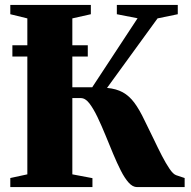

<svg xmlns="http://www.w3.org/2000/svg" viewBox="-20 -763 780 783"><path d="M22 0V-37L91.5 -52V-688L22 -705V-743H350.5V-705L275 -688V-407H356L541 -688.5L456.5 -705V-743H705V-705L622.5 -688L416.5 -404.5Q454.5 -401 480.8 -386.5Q507 -372 527.8 -344.2Q548.5 -316.5 570 -271Q588 -235 605.8 -197.8Q623.5 -160.5 640.2 -128Q657 -95.5 671.8 -74Q686.5 -52.5 698.5 -48.5L733 -37V0H539Q521 0 504.5 -18.5Q488 -37 472.5 -67.8Q457 -98.5 441.5 -135.5Q426 -172.5 411 -209.5Q394.5 -250 377.8 -285Q361 -320 344.5 -341.5Q328 -363 309.5 -363H275V-52L357 -36.5V0ZM338 -578.5V-532.5H30.5V-578.5Z"/></svg>

Font: Merriweather 96pt Black
Style: Regular
Weight: 900
Version: Version 2.100